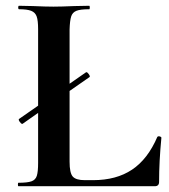

<svg xmlns="http://www.w3.org/2000/svg" viewBox="-20 -645 584 665"><path d="M530 -173Q533 -173 536 -171.5Q539 -170 539 -168Q531 -86 531 -15Q531 0 516 0H44Q42 0 42 -6Q42 -12 44 -12Q75 -12 89 -17Q103 -22 107.5 -36Q112 -50 112 -81V-254L58 -216H57Q53 -216 48 -223.5Q43 -231 46 -233L112 -279V-544Q112 -574 107 -588Q102 -602 88 -607.5Q74 -613 46 -613Q43 -613 43 -619Q43 -625 46 -625L94 -624Q138 -622 165 -622Q192 -622 238 -624L289 -625Q291 -625 291 -619Q291 -613 289 -613Q258 -613 244.5 -607.5Q231 -602 226.5 -588Q222 -574 221 -543V-355L277 -394L279 -395Q283 -395 288 -387.5Q293 -380 290 -378L221 -330V-85Q221 -46 232 -33.5Q243 -21 274 -21H302Q383 -21 437.5 -57.5Q492 -94 525 -171Q527 -173 530 -173Z"/></svg>

Font: Cormorant Upright
Style: Bold
Weight: 700
Designer: Christian Thalmann (Catharsis Fonts)
Foundry: Catharsis Fonts
Version: Version 3.302